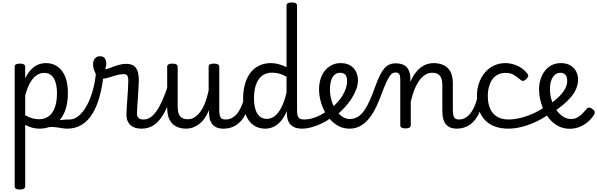

<svg xmlns="http://www.w3.org/2000/svg" viewBox="-20 -1035 4883 1570"><path d="M532 17Q511 17 489 13.5Q467 10 444 6.5Q421 3 396 3.5Q371 4 343 12L360 -32Q391 -39 418.5 -44.5Q446 -50 470 -53Q494 -56 514.5 -57Q535 -58 551 -58Q560 -58 562 -46.5Q564 -35 560 -20.5Q556 -6 548.5 5.5Q541 17 532 17ZM143 515Q121 515 110.5 508.5Q100 502 100 489V-489Q100 -502 110.5 -508.5Q121 -515 143 -515Q164 -515 175 -508.5Q186 -502 186 -489V-394Q209 -441 236.5 -468.5Q264 -496 294 -507.5Q324 -519 355 -519Q437 -519 486 -456Q535 -393 535 -273Q535 -221 525.5 -176Q516 -131 497 -95.5Q478 -60 449.5 -35Q421 -10 383.5 3.5Q346 17 301 17Q271 17 242.5 9Q214 1 186 -14V489Q186 502 175 508.5Q164 515 143 515ZM186 -93Q216 -75 245 -67.5Q274 -60 299 -60Q326 -60 349 -68.5Q372 -77 390 -94Q408 -111 420.5 -137Q433 -163 439.5 -196.5Q446 -230 446 -271Q446 -320 435.5 -358Q425 -396 402 -417.5Q379 -439 341 -439Q310 -439 281.5 -421Q253 -403 229 -363Q205 -323 186 -255Z M531 17Q512 17 505.5 5.5Q499 -6 503 -20.5Q507 -35 519 -46.5Q531 -58 550 -58Q588 -58 623 -87Q658 -116 687 -167Q716 -218 736 -286Q756 -354 764 -432Q765 -443 775 -447Q785 -451 797.5 -449.5Q810 -448 819 -441Q828 -434 827 -423Q816 -324 793.5 -243Q771 -162 735 -104Q699 -46 648 -14.5Q597 17 531 17Z M1135 17Q1109 17 1086.5 10Q1064 3 1048 -11Q1032 -25 1023 -46Q1014 -67 1014 -95Q1014 -121 1016.5 -156.5Q1019 -192 1021.5 -231Q1024 -270 1026.5 -307Q1029 -344 1029 -371Q1029 -406 1020.5 -417.5Q1012 -429 989 -429Q963 -429 929.5 -419Q896 -409 864 -399.5Q832 -390 812 -390Q794 -390 778 -409Q762 -428 751.5 -456Q741 -484 741 -511Q741 -529 747.5 -543.5Q754 -558 766.5 -566.5Q779 -575 799 -575Q827 -575 838 -556.5Q849 -538 849 -514Q849 -502 846.5 -490.5Q844 -479 840 -469Q849 -469 867.5 -475.5Q886 -482 910 -491Q934 -500 960.5 -506.5Q987 -513 1011 -513Q1046 -513 1069 -500Q1092 -487 1103.5 -457.5Q1115 -428 1115 -377Q1115 -350 1112.5 -312Q1110 -274 1107.5 -234.5Q1105 -195 1102.5 -161Q1100 -127 1100 -107Q1100 -84 1112.5 -71Q1125 -58 1154 -58Q1168 -58 1175 -46.5Q1182 -35 1180.5 -20.5Q1179 -6 1168 5.5Q1157 17 1135 17Z M1136 17Q1122 17 1115.5 5.5Q1109 -6 1110.5 -20.5Q1112 -35 1123 -46.5Q1134 -58 1155 -58Q1182 -58 1207 -73.5Q1232 -89 1257 -123Q1282 -157 1307 -212.5Q1332 -268 1358 -348Q1363 -362 1375.5 -362Q1388 -362 1398 -353.5Q1408 -345 1404 -332Q1380 -240 1352.5 -174Q1325 -108 1293 -65.5Q1261 -23 1222.5 -3Q1184 17 1136 17Z M1503 17Q1456 17 1421 -0.5Q1386 -18 1366.5 -56Q1347 -94 1347 -156V-489Q1347 -502 1357.5 -508.5Q1368 -515 1389 -515Q1411 -515 1422 -508.5Q1433 -502 1433 -489V-161Q1433 -127 1441.5 -104.5Q1450 -82 1468.5 -71Q1487 -60 1515 -60Q1547 -60 1574 -78Q1601 -96 1622.5 -127.5Q1644 -159 1660 -202.5Q1676 -246 1686 -296V-489Q1686 -502 1696.5 -508.5Q1707 -515 1729 -515Q1751 -515 1762 -508.5Q1773 -502 1773 -489V-136Q1773 -93 1783.5 -75.5Q1794 -58 1822 -58Q1836 -58 1843 -46.5Q1850 -35 1848.5 -20.5Q1847 -6 1836 5.5Q1825 17 1803 17Q1781 17 1761.5 11Q1742 5 1727 -8Q1712 -21 1702 -42.5Q1692 -64 1690 -97L1689 -134Q1672 -94 1651.5 -65.5Q1631 -37 1606.5 -19Q1582 -1 1556 8Q1530 17 1503 17Z M1807 17Q1793 17 1786.5 5.5Q1780 -6 1781.5 -20.5Q1783 -35 1794 -46.5Q1805 -58 1826 -58Q1851 -58 1873 -68.5Q1895 -79 1914.5 -101Q1934 -123 1950.5 -158Q1967 -193 1980 -244Q1983 -258 1996 -261.5Q2009 -265 2020.5 -259Q2032 -253 2029 -238Q2018 -173 1998 -125Q1978 -77 1950 -45.5Q1922 -14 1886 1.5Q1850 17 1807 17Z M2149 17Q2094 17 2053.5 -11Q2013 -39 1990.5 -94Q1968 -149 1968 -229Q1968 -281 1978 -326Q1988 -371 2006.5 -406.5Q2025 -442 2052.5 -467Q2080 -492 2116 -505.5Q2152 -519 2195 -519Q2228 -519 2260.5 -510Q2293 -501 2323 -486V-989Q2323 -1002 2333.5 -1008.5Q2344 -1015 2366 -1015Q2388 -1015 2398.5 -1008.5Q2409 -1002 2409 -989V-133Q2409 -90 2421 -74Q2433 -58 2467 -58Q2478 -58 2483 -46.5Q2488 -35 2486.5 -20.5Q2485 -6 2476 5.5Q2467 17 2449 17Q2423 17 2401.5 11Q2380 5 2364 -8Q2348 -21 2338 -43Q2328 -65 2326 -98V-127Q2303 -75 2275 -43Q2247 -11 2215 3Q2183 17 2149 17ZM2162 -63Q2196 -63 2225.5 -85Q2255 -107 2280 -154.5Q2305 -202 2323 -278V-407Q2291 -426 2261.5 -433.5Q2232 -441 2205 -441Q2177 -441 2154 -432.5Q2131 -424 2113 -407Q2095 -390 2082.5 -365Q2070 -340 2063.5 -306.5Q2057 -273 2057 -232Q2057 -183 2067.5 -145Q2078 -107 2101.5 -85Q2125 -63 2162 -63Z M2448 17Q2429 17 2422.5 5.5Q2416 -6 2420 -20.5Q2424 -35 2436 -46.5Q2448 -58 2467 -58Q2516 -58 2569.5 -80Q2623 -102 2667 -139Q2679 -148 2690 -144Q2701 -140 2707 -129Q2713 -118 2712.5 -105Q2712 -92 2702 -84Q2664 -52 2619 -29.5Q2574 -7 2530 5Q2486 17 2448 17Z M2669 -134Q2688 -148 2705 -164Q2722 -180 2736 -195Q2762 -223 2780 -252.5Q2798 -282 2808 -312Q2818 -342 2818 -370Q2818 -411 2802.5 -425.5Q2787 -440 2758 -440Q2744 -440 2737 -452Q2730 -464 2730.5 -479.5Q2731 -495 2739.5 -507Q2748 -519 2765 -519Q2813 -519 2844.5 -499.5Q2876 -480 2891.5 -448Q2907 -416 2907 -378Q2907 -342 2893 -304.5Q2879 -267 2855.5 -230Q2832 -193 2800 -158Q2779 -135 2755.5 -114Q2732 -93 2706 -74Z M2838 17Q2792 17 2753.5 -2Q2715 -21 2684.5 -53.5Q2654 -86 2632.5 -128Q2611 -170 2600 -215.5Q2589 -261 2589 -305Q2589 -350 2601 -389Q2613 -428 2636.5 -457Q2660 -486 2692.5 -502.5Q2725 -519 2766 -519Q2777 -519 2782.5 -507Q2788 -495 2787.5 -479.5Q2787 -464 2780 -452Q2773 -440 2762 -440Q2747 -440 2734 -434.5Q2721 -429 2710.5 -418.5Q2700 -408 2693 -391.5Q2686 -375 2682 -353.5Q2678 -332 2678 -304Q2678 -257 2691 -213.5Q2704 -170 2726.5 -136Q2749 -102 2778 -82Q2807 -62 2839 -62Q2878 -62 2907.5 -80.5Q2937 -99 2960.5 -134Q2984 -169 3005.5 -218Q3027 -267 3049 -329Q3068 -381 3085.5 -417Q3103 -453 3122 -475Q3141 -497 3163.5 -507Q3186 -517 3215 -517Q3229 -517 3235 -505.5Q3241 -494 3240 -479.5Q3239 -465 3231.5 -453.5Q3224 -442 3212 -442Q3201 -442 3190.5 -436.5Q3180 -431 3168 -414.5Q3156 -398 3141 -366.5Q3126 -335 3106 -283Q3085 -222 3059.5 -167.5Q3034 -113 3002 -71.5Q2970 -30 2929.5 -6.5Q2889 17 2838 17Z M3714 17Q3687 17 3665.5 9Q3644 1 3628.5 -16Q3613 -33 3605 -61Q3597 -89 3597 -130V-343Q3597 -374 3588.5 -395.5Q3580 -417 3562 -428.5Q3544 -440 3513 -440Q3485 -440 3459 -424.5Q3433 -409 3410.5 -379Q3388 -349 3370 -305Q3352 -261 3339 -204V-11Q3339 2 3328 8.5Q3317 15 3295 15Q3274 15 3263.5 8.5Q3253 2 3253 -11V-385Q3253 -415 3245 -428.5Q3237 -442 3213 -442Q3198 -442 3191 -453.5Q3184 -465 3184 -479.5Q3184 -494 3192 -505.5Q3200 -517 3215 -517Q3245 -517 3266.5 -510Q3288 -503 3302 -489.5Q3316 -476 3324 -456.5Q3332 -437 3335 -412L3336 -366Q3353 -407 3374.5 -436Q3396 -465 3421 -483.5Q3446 -502 3472 -510.5Q3498 -519 3525 -519Q3570 -519 3606 -503Q3642 -487 3662.5 -450.5Q3683 -414 3683 -352V-136Q3683 -93 3693.5 -75.5Q3704 -58 3732 -58Q3746 -58 3753 -46.5Q3760 -35 3758.5 -20.5Q3757 -6 3746 5.5Q3735 17 3714 17Z M3713 17Q3699 17 3692.5 5.5Q3686 -6 3687.5 -20.5Q3689 -35 3700 -46.5Q3711 -58 3732 -58Q3757 -58 3779 -68.5Q3801 -79 3820.5 -101Q3840 -123 3856.5 -158Q3873 -193 3886 -244Q3889 -258 3902 -261.5Q3915 -265 3926.5 -259Q3938 -253 3935 -238Q3924 -173 3904 -125Q3884 -77 3856 -45.5Q3828 -14 3792 1.5Q3756 17 3713 17Z M4138 17Q4013 17 3946.5 -52.5Q3880 -122 3880 -249Q3880 -308 3897.5 -357Q3915 -406 3946 -442.5Q3977 -479 4019.5 -499Q4062 -519 4113 -519Q4159 -519 4207 -499Q4255 -479 4291 -435Q4302 -421 4299 -411.5Q4296 -402 4285 -390Q4272 -377 4261 -374Q4250 -371 4238 -381Q4210 -404 4183.5 -421.5Q4157 -439 4113 -439Q4080 -439 4053 -426Q4026 -413 4007.5 -388Q3989 -363 3979 -328Q3969 -293 3969 -249Q3969 -189 3988 -146.5Q4007 -104 4044.5 -81Q4082 -58 4138 -58Q4152 -58 4159.5 -46.5Q4167 -35 4167 -20.5Q4167 -6 4160 5.5Q4153 17 4138 17Z M4137 17Q4118 17 4109 5.5Q4100 -6 4100 -20.5Q4100 -35 4109 -46.5Q4118 -58 4137 -58Q4187 -58 4243 -72.5Q4299 -87 4352 -112.5Q4405 -138 4447 -170Q4458 -178 4468.5 -173.5Q4479 -169 4485.5 -158Q4492 -147 4491.5 -134Q4491 -121 4481 -112Q4435 -75 4376.5 -46Q4318 -17 4256 0Q4194 17 4137 17Z M4639 18Q4591 18 4551.5 -1Q4512 -20 4481.5 -53Q4451 -86 4430.5 -127.5Q4410 -169 4399 -214.5Q4388 -260 4388 -305Q4388 -349 4400.5 -388Q4413 -427 4436 -456.5Q4459 -486 4492 -502.5Q4525 -519 4566 -519Q4613 -519 4644.5 -500Q4676 -481 4691.5 -450.5Q4707 -420 4707 -385Q4707 -348 4692.5 -312Q4678 -276 4649 -241.5Q4620 -207 4578 -172.5Q4536 -138 4483 -105L4453 -166Q4489 -191 4519.5 -216Q4550 -241 4572 -267Q4594 -293 4606 -319.5Q4618 -346 4618 -374Q4618 -408 4602.5 -424Q4587 -440 4560 -440Q4544 -440 4529.5 -432Q4515 -424 4503 -407.5Q4491 -391 4484 -366Q4477 -341 4477 -307Q4477 -260 4490.5 -216Q4504 -172 4528 -137.5Q4552 -103 4583 -82.5Q4614 -62 4650 -62Q4676 -62 4697 -72.5Q4718 -83 4736.5 -100.5Q4755 -118 4773 -140Q4785 -156 4798.5 -155Q4812 -154 4826 -143Q4840 -132 4842.5 -121Q4845 -110 4837 -96Q4810 -55 4777 -30Q4744 -5 4708.5 6.5Q4673 18 4639 18Z"/></svg>

Font: Playwrite PE
Style: Regular
Weight: 400
Designer: Veronika Burian, José Scaglione
Foundry: TypeTogether
Version: Version 1.002